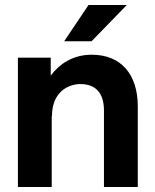

<svg xmlns="http://www.w3.org/2000/svg" viewBox="-20 -752 625 772"><path d="M398 -308V0H534V-324C534 -454 466 -532 349 -532C274 -532 220 -496 184 -448V-520H52V0H188V-285H189C189 -383 255 -414 303 -414C373 -414 398 -368 398 -308ZM238 -586H348L490 -732H336Z"/></svg>

Font: Aspekta 650
Style: Regular
Weight: 650
Designer: Ivo Dolenc
Version: Version 2.000